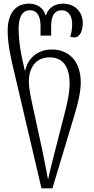

<svg xmlns="http://www.w3.org/2000/svg" viewBox="-20 -791 513 1051"><path d="M207 240H267L391 -173C408 -229 422 -290 422 -340C422 -453 360 -520 263 -520C190 -520 133 -475 119 -407H115L97 -490C87 -539 82 -595 82 -632C82 -690 97 -735 144 -735C181 -735 202 -706 202 -647V-596H260V-647C260 -707 280 -735 317 -735C353 -735 375 -706 375 -659C375 -623 368 -601 364 -590C371 -588 380 -586 389 -586C410 -586 433 -611 433 -665C433 -724 392 -771 325 -771C286 -771 246 -753 232 -708H229C216 -753 177 -771 139 -771C58 -771 22 -708 22 -623C22 -551 39 -474 56 -404ZM243 193C236 153 222 82 210 24L158 -215C150 -254 138 -302 138 -345C138 -418 174 -477 251 -477C326 -477 361 -424 361 -334C361 -279 347 -223 334 -171L284 24C265 99 251 153 243 193Z"/></svg>

Font: Noto Serif Georgian Condensed Light
Style: Regular
Weight: 300
Width: 3
Designer: Monotype Design Team, Akaki Razmadze
Foundry: Google LLC
Version: Version 2.003